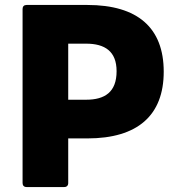

<svg xmlns="http://www.w3.org/2000/svg" viewBox="-20 -754 720 774"><path d="M239 0C249 0 255 -6 255 -16V-196H332C535 -196 640 -289 640 -465C640 -642 535 -734 332 -734H87C77 -734 71 -728 71 -718V-16C71 -6 77 0 87 0ZM327 -578C403 -578 450 -547 450 -467C450 -383 403 -352 327 -352H255V-578Z"/></svg>

Font: LINE Seed Sans TH ExtraBold
Style: Regular
Weight: 800
Designer: Dalton Maag Ltd | Thai characters by Cadson Demak Co.,Ltd.
Foundry: Dalton Maag Ltd
Version: Version 1.003